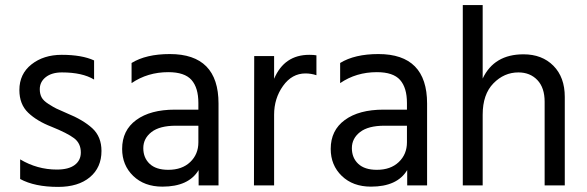

<svg xmlns="http://www.w3.org/2000/svg" viewBox="-20 -727 2302 753"><path d="M349 -490V-415Q303 -443 223 -443Q183 -443 159.5 -424.5Q136 -406 136 -377Q136 -359 143 -345.5Q150 -332 170.5 -319Q191 -306 200.5 -301.5Q210 -297 242 -283Q306 -257 342 -224Q378 -191 378 -135Q378 -70 332.5 -32Q287 6 208 6Q116 6 59 -25V-102Q126 -62 203 -62Q249 -62 273 -80Q297 -98 297 -129Q297 -165 270.5 -185Q244 -205 182 -230Q125 -252 90.5 -285Q56 -318 56 -374Q56 -437 103.5 -474.5Q151 -512 222 -512Q301 -512 349 -490Z M758 -234H670Q606 -234 574 -209Q542 -184 542 -146Q542 -108 567 -84.5Q592 -61 640 -61Q694 -61 726 -91.5Q758 -122 758 -169ZM496 -401V-480Q553 -515 646 -515Q837 -515 837 -321V0H759V-60Q720 5 617 5Q546 5 502.5 -37Q459 -79 459 -143Q459 -216 514.5 -256.5Q570 -297 666 -297H758V-323Q758 -383 731 -413.5Q704 -444 640 -444Q559 -444 496 -401Z M1055 -507V-418Q1095 -512 1193 -512Q1211 -512 1221 -510V-432Q1200 -439 1178 -439Q1125 -439 1090 -390Q1055 -341 1055 -277V0H976L977 -507Z M1576 -234H1488Q1424 -234 1392 -209Q1360 -184 1360 -146Q1360 -108 1385 -84.5Q1410 -61 1458 -61Q1512 -61 1544 -91.5Q1576 -122 1576 -169ZM1314 -401V-480Q1371 -515 1464 -515Q1655 -515 1655 -321V0H1577V-60Q1538 5 1435 5Q1364 5 1320.5 -37Q1277 -79 1277 -143Q1277 -216 1332.5 -256.5Q1388 -297 1484 -297H1576V-323Q1576 -383 1549 -413.5Q1522 -444 1458 -444Q1377 -444 1314 -401Z M1873 -707V-419Q1918 -514 2033 -514Q2106 -514 2150.5 -469Q2195 -424 2195 -347V0H2116V-328Q2116 -383 2087.5 -413Q2059 -443 2013 -443Q1957 -443 1915 -400Q1873 -357 1873 -277V0H1795V-707Z"/></svg>

Font: Hind Regular
Style: Regular
Weight: 400
Designer: Manushi Parikh, Satya Rajpurohit
Foundry: Indian Type Foundry
Version: Version 1.201;PS 1.0;hotconv 1.0.78;makeotf.lib2.5.61930; tt